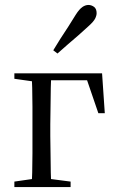

<svg xmlns="http://www.w3.org/2000/svg" viewBox="-20 -755 465 775"><path d="M107 0H187Q186 -22 185 -59Q184 -96 184 -136Q183 -175 183 -206V-253Q183 -284 184 -324Q184 -363 185 -400Q186 -437 187 -459H107Q109 -437 110 -400Q110 -363 111 -324Q111 -284 111 -253V-206Q111 -175 111 -136Q110 -96 110 -59Q109 -22 107 0ZM142 -431H365L325 -450L377 -298H403L392 -459H142ZM38 0H265V-22L157 -36H135L38 -22ZM38 -437 137 -423H150V-459H38ZM195 -552 212 -539Q233 -557 254 -576Q275 -594 297 -613Q318 -632 338 -650Q358 -668 364 -680Q370 -692 370 -702Q370 -719 360 -727Q349 -735 337 -735Q325 -735 313 -727Q300 -718 286 -696Q272 -673 256 -648Q239 -623 224 -599Q208 -574 195 -552Z"/></svg>

Font: Source Serif 4 48pt
Style: Regular
Weight: 400
Designer: Frank Grie√ühammer
Foundry: Adobe Systems Incorporated
Version: Version 4.004;hotconv 1.0.116;makeotfexe 2.5.65601